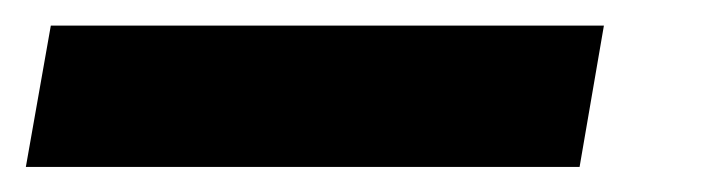

<svg xmlns="http://www.w3.org/2000/svg" viewBox="-90 -20 548 150"><path d="M362.8 110.4H-69.8L-50.3 0H381.8Z"/></svg>

Font: TypoPRO Roboto
Style: Bold Italic
Weight: 700
Italic angle: -12°
Designer: Google
Version: Version 2.136; 2016